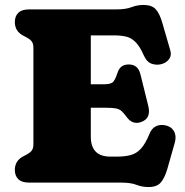

<svg xmlns="http://www.w3.org/2000/svg" viewBox="-20 -738 747 776"><path d="M40 -649Q40 -672.5 54 -686.2Q68 -700 97.5 -700H448.5Q488.5 -700 511.5 -709Q534.5 -718 560.5 -718Q593.5 -718 609.5 -700.5Q625.5 -683 636.5 -644L668.5 -533.5Q674.5 -512.5 661.8 -497Q649 -481.5 626.5 -477.5Q608.5 -474.5 590.8 -481.2Q573 -488 561.5 -513.5Q545 -551 527.5 -568.2Q510 -585.5 489.2 -590.2Q468.5 -595 441.5 -595H347V-397.5H403Q430.5 -397.5 439 -409Q447.5 -420.5 455 -444Q465.5 -477.5 500 -477.5Q538 -477.5 547.5 -438L579.5 -309Q591.5 -258.5 549.5 -244.5Q514.5 -232.5 490.5 -267Q480 -281.5 471.2 -289.2Q462.5 -297 448.8 -299.8Q435 -302.5 409.5 -302.5H347V-186Q347 -105 426 -105H451.5Q484.5 -105 508 -111.2Q531.5 -117.5 549.5 -137Q567.5 -156.5 583.5 -195.5Q592.5 -219 609.8 -227.5Q627 -236 648.5 -231.5Q672.5 -226.5 683.2 -207.5Q694 -188.5 686.5 -161.5L656.5 -56Q645.5 -18 629.5 0Q613.5 18 580.5 18Q554.5 18 531.5 9Q508.5 0 468.5 0H97.5Q68 0 54 -13.8Q40 -27.5 40 -51Q40 -88 73 -105.5L89 -114Q100.5 -120 107.8 -128.8Q115 -137.5 115 -157V-543Q115 -562.5 107.8 -571.2Q100.5 -580 89 -586L73 -594.5Q40 -612 40 -649Z"/></svg>

Font: Fraunces 9pt S100 Black
Style: Regular
Weight: 900
Version: Version 1.000; ttfautohint (v1.8.3)